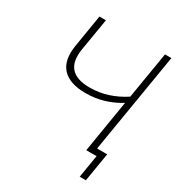

<svg xmlns="http://www.w3.org/2000/svg" viewBox="-205 -857 1054 1142"><g transform="rotate(30 322.0 -286.0)"><path d="M295.9 -291.5Q187 -291.5 137.2 -345.5Q87.4 -399.4 105.5 -507.8L141.6 -727.5H186L149.4 -507.8Q134.8 -418.5 173.3 -375.5Q211.9 -332.5 301.3 -332.5Q365.7 -332.5 425.3 -351.8Q484.9 -371.1 538.6 -406.7L591.8 -727.5H635.7L515.1 0H471.2L530.3 -358.9Q479.5 -327.1 420.7 -309.3Q361.8 -291.5 295.9 -291.5ZM516.1 156.2 542 0H494.6L501.5 -41H591.3L558.6 156.2Z"/></g></svg>

Font: Inter Display ExtraLight
Style: Italic
Weight: 200
Italic angle: -9.39999°
Designer: Rasmus Andersson
Foundry: rsms
Version: Version 4.000;git-a52131595